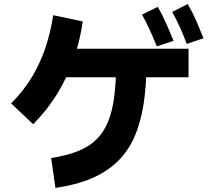

<svg xmlns="http://www.w3.org/2000/svg" viewBox="-20 -873 1040 949"><path d="M912 -632V-491H257V-632ZM254 56 233 -92Q311 -104 366.5 -126.5Q422 -149 458 -185Q494 -221 515 -273.5Q536 -326 545 -398Q554 -470 554 -563H704Q704 -449 689.5 -357Q675 -265 643.5 -194.5Q612 -124 559.5 -73.5Q507 -23 431.5 9Q356 41 254 56ZM144 -259 35 -362Q97 -424 138 -492.5Q179 -561 204.5 -637Q230 -713 243 -798L389 -767Q375 -669 344 -580.5Q313 -492 264 -411.5Q215 -331 144 -259ZM755 -644Q735 -694 717.5 -731Q700 -768 682 -801L760 -839Q783 -799 802 -756Q821 -713 838 -671ZM903 -656Q884 -707 866.5 -744.5Q849 -782 831 -814L908 -853Q932 -812 950.5 -769Q969 -726 986 -684Z"/></svg>

Font: Murecho Thin
Style: Bold
Weight: 700
Version: Version 1.010